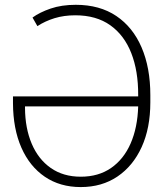

<svg xmlns="http://www.w3.org/2000/svg" viewBox="-20 -757 667 787"><path d="M290.5 -737.3Q388.7 -737.3 456.8 -691.4Q524.9 -645.5 560.5 -562.3Q596.2 -479 596.2 -367.2V-337.4Q596.2 -232.4 560.8 -154.5Q525.4 -76.7 461.4 -33.4Q397.5 9.8 311 9.8Q226.1 9.8 163.8 -32.5Q101.6 -74.7 67.6 -151.9Q33.7 -229 33.2 -334V-361.8H546.4V-367.2Q546.9 -465.8 518.1 -539.3Q489.3 -612.8 431.9 -653.6Q374.5 -694.3 288.6 -694.3Q242.2 -694.3 203.4 -682.4Q164.6 -670.4 133.3 -649.9L113.3 -685.1Q142.6 -706.5 187.5 -721.9Q232.4 -737.3 290.5 -737.3ZM546.4 -320.8H82.5V-314.5Q83 -231.4 110.1 -167.7Q137.2 -104 188.2 -68.4Q239.3 -32.7 311 -32.7Q383.8 -32.7 435.5 -68.6Q487.3 -104.5 515.6 -169.4Q543.9 -234.4 546.4 -320.8Z"/></svg>

Font: Inter Display Extra Light
Style: Regular
Weight: 200
Designer: Rasmus Andersson
Foundry: rsms
Version: Version 4.000;git-4fc901f